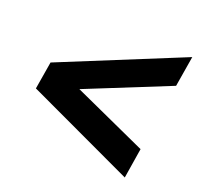

<svg xmlns="http://www.w3.org/2000/svg" viewBox="-102 -661 819 785"><g transform="rotate(20 307.0 -268.5)"><path d="M218 -266 585 -414 607 -547 70 -328 50 -208 516 10 537 -121Z"/></g></svg>

Font: Bitter
Style: Bold Italic
Weight: 700
Designer: Sol Matas
Foundry: Sol Matas
Version: Version 1.002